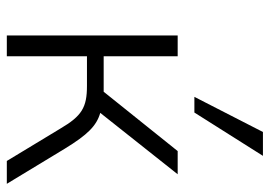

<svg xmlns="http://www.w3.org/2000/svg" viewBox="-134 -657 791 563"><g transform="rotate(90 261.5 -375.5)"><path d="M84 0H145V-235H232C295 -235 320 -220 357 -157L452 0H519L416 -170C375 -237 349 -263 311 -274L491 -501H423L249 -284H145V-501H84ZM264 -550H310L437 -751H367Z"/></g></svg>

Font: Poppy and Pepper Light
Style: Regular
Weight: 300
Designer: Thy Ha
Foundry: Thy Ha
Version: Version 0.001;Glyphs 3.2 (3227)